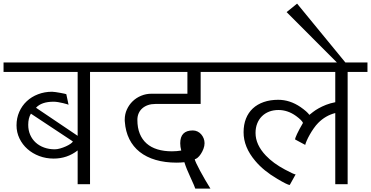

<svg xmlns="http://www.w3.org/2000/svg" viewBox="-20 -1039 2093 1083"><path d="M599.1 -633.3H487.8V0H418V-190.4Q358.9 -144.5 282.7 -144.5Q239.3 -144.5 201.2 -158.9Q163.1 -173.3 134.8 -198.5Q106.4 -223.6 89.8 -258.1Q73.2 -292.5 73.2 -332Q73.2 -373 88.6 -408Q104 -442.9 130.9 -468Q157.7 -493.2 194.6 -507.3Q231.4 -521.5 273.9 -521.5Q280.8 -521.5 294.2 -519.5Q307.6 -517.6 320.8 -515.1Q334 -512.7 344 -510.5Q354 -508.3 354 -507.8L366.7 -448.2Q366.7 -448.7 357.7 -451.4Q348.6 -454.1 335.7 -457.3Q322.8 -460.4 308.1 -462.9Q293.5 -465.3 282.7 -465.3Q213.9 -465.3 183.1 -431.2L418 -272.9V-633.3H0V-686.5H599.1ZM391.1 -241.2 154.3 -397.9Q139.2 -372.6 139.2 -335Q139.2 -303.7 150.4 -278.3Q161.6 -252.9 181.4 -234.9Q201.2 -216.8 228.8 -206.8Q256.3 -196.8 289.1 -196.8Q302.7 -196.8 319.6 -201.7Q336.4 -206.5 351.6 -213.4Q366.7 -220.2 377.7 -227.8Q388.7 -235.4 391.1 -241.2Z M1260.7 -633.3H1111.8V-452.6H856Q833.5 -452.6 814.9 -446.3Q796.4 -439.9 783 -428.2Q769.5 -416.5 762.2 -399.9Q754.9 -383.3 754.9 -362.8Q754.9 -318.4 768.3 -285.2Q781.7 -252 806.9 -229.7Q832 -207.5 868.2 -196.5Q904.3 -185.5 949.7 -185.5Q976.6 -185.5 1002.4 -189.9Q996.6 -210.4 996.6 -231Q996.6 -303.2 1067.4 -303.2Q1081.5 -303.2 1093.8 -297.4Q1106 -291.5 1114.7 -281.5Q1123.5 -271.5 1128.7 -258.5Q1133.8 -245.6 1133.8 -231.4Q1133.8 -215.8 1127.7 -199.7Q1121.6 -183.6 1113 -170.7Q1104.5 -157.7 1095 -149.7Q1085.4 -141.6 1078.6 -141.6Q1078.6 -136.2 1086.9 -118.4Q1095.2 -100.6 1108.2 -76.4Q1121.1 -52.2 1136.7 -25.4Q1152.3 1.5 1167 24.9H1081.5Q1081.5 20.5 1051.3 -45.4Q1042.5 -64.5 1034.4 -84Q1026.4 -103.5 1020 -124Q1010.3 -123 999.5 -122.3Q988.8 -121.6 976.1 -121.6Q910.6 -121.6 858.2 -137Q805.7 -152.3 768.3 -181.9Q731 -211.4 709.5 -254.4Q688 -297.4 684.1 -352.5Q683.6 -354.5 683.6 -358.4V-364.3Q683.6 -395 695.8 -421.6Q708 -448.2 728.5 -468Q749 -487.8 776.4 -499Q803.7 -510.3 834 -510.3H1037.1V-633.3H587.4V-686.5H1260.7Z M2052.7 -633.3H1940.9V0H1871.1V-401.4Q1815.9 -387.2 1774.9 -345.7Q1762.2 -333 1749.8 -315.2Q1737.3 -297.4 1727.1 -279.3Q1716.8 -261.2 1710 -245.4Q1703.1 -229.5 1701.7 -221.7L1644.5 -252.4Q1644.5 -259.8 1655.5 -283.4Q1666.5 -307.1 1689 -345.7Q1683.1 -360.4 1649.9 -384.8Q1603 -418.5 1550.8 -418.5Q1521.5 -418.5 1497.8 -409.2Q1474.1 -399.9 1457 -382.8Q1439.9 -365.7 1430.7 -342Q1421.4 -318.4 1421.4 -289.1Q1421.4 -222.7 1479.5 -161.6Q1521 -117.7 1587.4 -82.5Q1638.2 -55.2 1647.5 -55.2L1614.3 4.4Q1602.1 4.4 1543.9 -30.3Q1466.8 -75.2 1419.9 -131.3Q1353.5 -209.5 1354 -293.5Q1354 -335.9 1367.4 -369.9Q1380.9 -403.8 1406 -427.2Q1431.2 -450.7 1467.5 -463.4Q1503.9 -476.1 1549.3 -476.1Q1615.2 -476.1 1675.3 -435.1Q1712.4 -409.2 1725.1 -391.1Q1732.9 -397.5 1746.1 -407.7Q1759.3 -418 1777.6 -428.2Q1795.9 -438.5 1819.3 -447.8Q1842.8 -457 1871.1 -462.4V-633.3H1253.4V-686.5H2052.7Z M1932.6 -681.2H1885.7L1596.7 -970.7L1655.8 -1018.6Z"/></svg>

Font: SakalBharati
Style: Regular
Weight: 400
Designer: CDAC GIST
Foundry: CDAC
Version: 13.02